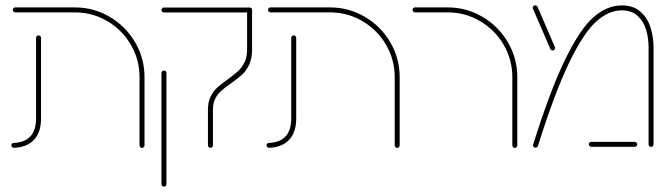

<svg xmlns="http://www.w3.org/2000/svg" viewBox="-20 -546 2482 714"><path d="M22.2 -5.6Q22.2 -9.3 24.8 -11.9Q27.4 -14.4 31.1 -14.4Q114.1 -18.5 114.1 -105.2V-405.2Q114.1 -408.9 116.9 -411.7Q119.6 -414.4 123.3 -414.4Q127 -414.4 129.8 -411.7Q132.6 -408.9 132.6 -405.2V-105.2Q132.6 -54.4 106.7 -26.5Q80.7 1.5 32.2 3.7Q28.5 4.1 25.4 1.3Q22.2 -1.5 22.2 -5.6ZM508.1 4.1Q504.4 4.1 501.7 1.3Q498.9 -1.5 498.9 -5.6V-259.3Q498.9 -324.4 466.5 -379.8Q434.1 -435.2 378.7 -467.6Q323.3 -500 258.1 -500H37Q33.3 -500 30.6 -502.8Q27.8 -505.6 27.8 -509.3Q27.8 -513.3 30.6 -515.9Q33.3 -518.5 37 -518.5H258.1Q328.1 -518.5 387.8 -483.5Q447.4 -448.5 482.4 -388.9Q517.4 -329.3 517.4 -259.3V-5.6Q517.4 -1.5 514.6 1.3Q511.9 4.1 508.1 4.1Z M753.3 -5.6V-138.9Q753.3 -166.7 763.1 -186.7Q773 -206.7 787.4 -220Q801.9 -233.3 826.3 -250.4Q850.4 -267.8 864.8 -280.9Q879.3 -294.1 889.1 -313.9Q898.9 -333.7 898.9 -361.5V-508.9Q898.9 -513 901.7 -515.6Q904.4 -518.1 908.1 -518.1Q912.2 -518.1 914.8 -515.6Q917.4 -513 917.4 -508.9V-361.5Q917.4 -328.5 906.5 -305.4Q895.6 -282.2 879.8 -268Q864.1 -253.7 838.1 -235.6Q815.2 -219.3 802.4 -208Q789.6 -196.7 780.7 -179.6Q771.9 -162.6 771.9 -138.9V-5.6Q771.9 -1.9 769.3 0.9Q766.7 3.7 762.6 3.7Q758.9 3.7 756.1 0.9Q753.3 -1.9 753.3 -5.6ZM580.4 138.9V-274.4Q580.4 -278.5 583.1 -281.1Q585.9 -283.7 589.6 -283.7Q593.7 -283.7 596.3 -281.1Q598.9 -278.5 598.9 -274.4V138.9Q598.9 143 596.3 145.6Q593.7 148.1 589.6 148.1Q585.9 148.1 583.1 145.6Q580.4 143 580.4 138.9ZM580.4 -508.9Q580.4 -513 583.1 -515.6Q585.9 -518.1 589.6 -518.1H908.1Q912.2 -518.1 914.8 -515.6Q917.4 -513 917.4 -508.9Q917.4 -505.2 914.8 -502.4Q912.2 -499.6 908.1 -499.6H589.6Q585.9 -499.6 583.1 -502.4Q580.4 -505.2 580.4 -508.9Z M971.1 -5.6Q971.1 -9.3 973.7 -11.9Q976.3 -14.4 980 -14.4Q1063 -18.5 1063 -105.2V-405.2Q1063 -408.9 1065.7 -411.7Q1068.5 -414.4 1072.2 -414.4Q1075.9 -414.4 1078.7 -411.7Q1081.5 -408.9 1081.5 -405.2V-105.2Q1081.5 -54.4 1055.6 -26.5Q1029.6 1.5 981.1 3.7Q977.4 4.1 974.3 1.3Q971.1 -1.5 971.1 -5.6ZM1457 4.1Q1453.3 4.1 1450.6 1.3Q1447.8 -1.5 1447.8 -5.6V-259.3Q1447.8 -324.4 1415.4 -379.8Q1383 -435.2 1327.6 -467.6Q1272.2 -500 1207 -500H985.9Q982.2 -500 979.4 -502.8Q976.7 -505.6 976.7 -509.3Q976.7 -513.3 979.4 -515.9Q982.2 -518.5 985.9 -518.5H1207Q1277 -518.5 1336.7 -483.5Q1396.3 -448.5 1431.3 -388.9Q1466.3 -329.3 1466.3 -259.3V-5.6Q1466.3 -1.5 1463.5 1.3Q1460.7 4.1 1457 4.1Z M1894.4 4.1Q1890.7 4.1 1888 1.3Q1885.2 -1.5 1885.2 -5.6V-259.3Q1885.2 -324.4 1852.8 -379.8Q1820.4 -435.2 1765 -467.6Q1709.6 -500 1644.4 -500H1523.3Q1519.6 -500 1516.9 -502.8Q1514.1 -505.6 1514.1 -509.3Q1514.1 -513.3 1516.9 -515.9Q1519.6 -518.5 1523.3 -518.5H1644.4Q1714.4 -518.5 1774.1 -483.5Q1833.7 -448.5 1868.7 -388.9Q1903.7 -329.3 1903.7 -259.3V-5.6Q1903.7 -1.5 1900.9 1.3Q1898.1 4.1 1894.4 4.1Z M1962.6 -8.5Q2026.3 -211.5 2081.7 -324.8Q2137 -438.1 2187 -482Q2237 -525.9 2292.2 -525.9Q2335.9 -525.9 2362.2 -502.2Q2388.5 -478.5 2399.4 -443Q2410.4 -407.4 2410.4 -369.3V-9.3Q2410.4 -5.2 2407.6 -2.4Q2404.8 0.4 2401.1 0.4Q2397.4 0.4 2394.6 -2.4Q2391.9 -5.2 2391.9 -9.3V-369.3Q2391.9 -404.4 2382.6 -435.6Q2373.3 -466.7 2351.1 -487Q2328.9 -507.4 2292.2 -507.4Q2242.6 -507.4 2195.9 -464.8Q2149.3 -422.2 2095.9 -311.7Q2042.6 -201.1 1980.4 -3Q1979.6 -0.4 1977 1.5Q1974.4 3.3 1971.5 3.3Q1966.7 3.3 1963.9 -0.4Q1961.1 -4.1 1962.6 -8.5ZM2169.6 -9.3Q2169.6 -13.3 2172.4 -15.9Q2175.2 -18.5 2178.9 -18.5H2340.4Q2344.1 -18.5 2346.9 -15.7Q2349.6 -13 2349.6 -9.3Q2349.6 -5.6 2346.9 -2.8Q2344.1 0 2340.4 0H2178.9Q2175.2 0 2172.4 -2.8Q2169.6 -5.6 2169.6 -9.3ZM2026.7 -363.7 1962.2 -513Q1961.1 -515.2 1961.1 -517.4Q1961.1 -521.1 1963.9 -523.5Q1966.7 -525.9 1970.4 -525.9Q1976.7 -525.9 1978.9 -520.7L2043.3 -371.5Q2044.1 -370.4 2044.1 -367.4Q2044.1 -363.7 2041.7 -361.1Q2039.3 -358.5 2035.2 -358.5Q2028.9 -358.5 2026.7 -363.7Z"/></svg>

Font: 26F Galaxy Hebrew Hairline
Style: Regular
Weight: 50
Designer: C₂₉H₂₅N₃O₅
Version: Version 1.000